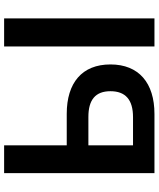

<svg xmlns="http://www.w3.org/2000/svg" viewBox="60 -818 759 918"><g transform="rotate(-90 439.0 -359.5)"><path d="M352.5 0C501 0 589.4 -74.7 589.4 -210.4C589.4 -346.2 501.5 -419.4 353.5 -419.4H202.6V-718.8H69.8V0ZM809.6 0V-718.8H675.3V0ZM202.6 -315.9H338.4C420.9 -315.9 461.4 -281.7 461.4 -210.4C461.4 -138.7 420.9 -102.5 337.4 -102.5H202.6Z"/></g></svg>

Font: Winston SemiBold
Style: Regular
Weight: 600
Designer: Vernon Adams, Kim Jin-seong, David Berlow, Cristiano Sobral
Foundry: The Winston Project Authors
Version: Version 3.004